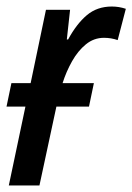

<svg xmlns="http://www.w3.org/2000/svg" viewBox="-21 -569 406 589"><path d="M6 0 57 -242H-1L14 -314H73L120 -539H194L184 -448H188Q214 -496 245.5 -522.5Q277 -549 322 -549Q344 -549 365 -542L340 -446Q320 -453 298 -453Q267 -453 242.5 -433Q218 -413 200 -381Q182 -349 171 -314H267L252 -242H152L100 0Z"/></svg>

Font: Noto Sans Condensed Medium
Style: Italic
Weight: 500
Width: 3
Italic angle: -12°
Designer: Monotype Design Team
Foundry: Monotype Imaging Inc.
Version: Version 2.013; ttfautohint (v1.8.4.7-5d5b)